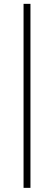

<svg xmlns="http://www.w3.org/2000/svg" viewBox="-20 -730 274 974"><path d="M134.5 -710.5V223H99.5V-710.5Z"/></svg>

Font: Anek Devanagari ExtraLight
Style: Regular
Weight: 250
Designer: Kailash Malviya (Devanagari) & Yesha Goshar (Latin)
Foundry: Ek Type
Version: Version 1.003